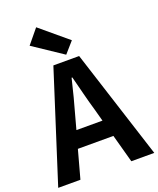

<svg xmlns="http://www.w3.org/2000/svg" viewBox="-182 -1112 1005 1219"><g transform="rotate(-20 320.5 -503.0)"><path d="M333 -777 398 -851 213 -1006 134 -910ZM-4 0H146L198 -190H438L490 0H645L407 -741H233ZM252 -386C274 -463 296 -547 315 -628H320C341 -548 361 -463 384 -386L406 -305H230Z"/></g></svg>

Font: Noto Sans JP
Style: Bold
Weight: 700
Designer: Ryoko NISHIZUKA  (kana, bopomofo & ideographs); Paul D. Hunt (Latin, Greek & Cyrillic); Sandoll Communications , Soo-you
Foundry: Adobe
Version: Version 2.002;hotconv 1.0.116;makeotfexe 2.5.65601